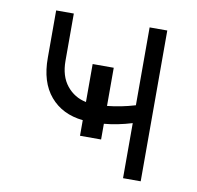

<svg xmlns="http://www.w3.org/2000/svg" viewBox="-66 -615 701 684"><g transform="rotate(10 284.0 -273.5)"><path d="M321 -381.7V-243.6Q371.1 -248.6 421.9 -263.8V-545.5H485.8V0H421.9V-199.2Q369.3 -183.2 321 -179V-122.2H244.7V-178.6Q169.7 -186.4 126.4 -237.2Q83.1 -288 83.5 -376.4V-547.2H147.4V-376.4Q147.4 -320.7 174.7 -286.8Q202.1 -252.8 244.7 -244.3V-381.7Z"/></g></svg>

Font: Inter Light BETA
Style: Regular
Weight: 300
Designer: Rasmus Andersson
Foundry: rsms
Version: Version 3.011;git-f93a4a705